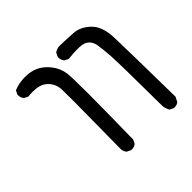

<svg xmlns="http://www.w3.org/2000/svg" viewBox="-136 -520 772 772"><g transform="rotate(-45 250.0 -134.0)"><path d="M195.3 119.6Q197.3 120.1 201.4 120.1Q205.6 120.1 211.7 118.4Q217.8 116.7 223.6 112.3L231.9 95.7Q234.9 -71.3 234.9 -164.8Q234.9 -258.3 231.9 -278.8Q226.1 -321.8 193.4 -354.5Q163.1 -384.8 120.1 -389.2Q110.4 -390.1 101.1 -390.1Q68.4 -390.1 38.6 -377.9L30.8 -362.3Q30.3 -360.4 30.3 -357.7Q30.3 -355 31.2 -350.6Q32.7 -341.3 39.6 -333L56.2 -324.7Q68.8 -326.2 82 -326.2Q123 -326.2 143.6 -308.1Q169.4 -285.6 171.4 -250.5Q171.9 -239.7 171.9 -177.2Q171.9 -114.7 169.4 89.4Q170.9 102.1 178.7 111.3ZM436.5 121.6Q438.5 122.1 441.4 122.1Q444.3 122.1 448.2 121.1Q457 120.1 463.9 114.3L474.1 94.2Q470.2 -182.6 467.8 -249.5Q465.3 -314 433.8 -344.2Q402.3 -374.5 365.7 -377Q327.1 -379.4 284.7 -380.4Q272 -378.4 260.7 -371.1L252.4 -354.5Q252 -353 252 -351.1Q252 -336.4 261.2 -325.2L277.8 -316.9Q308.1 -320.3 329.1 -320.3Q356 -320.3 368.7 -314.9Q393.1 -303.7 398.4 -274.4Q402.8 -248 405.8 -205.6Q408.7 -163.6 410.6 85.4Q412.6 100.1 420.4 113.8Z"/></g></svg>

Font: Bakudai
Style: ExtraLight
Weight: 200
Version: Version 1.48